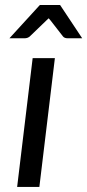

<svg xmlns="http://www.w3.org/2000/svg" viewBox="-20 -735 343 755"><path d="M195.8 -506.3 134.8 0H47.4L108.4 -506.3ZM246.1 -584.5Q233.9 -584.5 228 -591.3L178.2 -655.3Q172.9 -660.6 171.4 -663.1Q165 -656.7 163.1 -655.3L96.7 -591.3Q88.4 -584.5 76.7 -584.5H17.1L136.7 -715.3H216.3L303.2 -584.5Z"/></svg>

Font: Lato-Italic
Style: Italic
Weight: 400
Italic angle: -7°
Designer: Lukasz Dziedzic
Foundry: tyPoland Lukasz Dziedzic
Version: Version 1.104; Western+Polish opensource